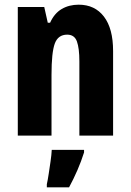

<svg xmlns="http://www.w3.org/2000/svg" viewBox="-20 -579 558 820"><path d="M316 -559Q385 -559 424 -508Q463 -457 463 -361V0H319V-317Q319 -373 308.5 -402Q298 -431 267 -431Q228 -431 214 -393Q200 -355 200 -259V0H56V-549H169L184 -482H194Q212 -522 243.5 -540.5Q275 -559 316 -559ZM339 72Q327 110 310.5 148Q294 186 275 221H180V208Q184 190 188 163.5Q192 137 196 109.5Q200 82 201 61H339Z"/></svg>

Font: Noto Sans Telugu ExtraCondensed ExtraBold
Style: Regular
Weight: 800
Width: 2
Designer: Jelle Bosma - Monotype Design Team
Foundry: Monotype Imaging Inc.
Version: Version 2.005; ttfautohint (v1.8.4.7-5d5b)